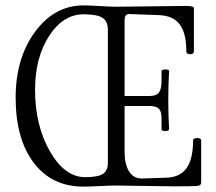

<svg xmlns="http://www.w3.org/2000/svg" viewBox="-20 -688 801 712"><path d="M289 4Q172 4 105 -84.5Q38 -173 38 -326Q38 -472 110 -570Q182 -668 290 -668Q310 -668 350.5 -665.5Q391 -663 411 -663Q454 -663 541 -664.5Q628 -666 671 -666Q699 -666 699 -657V-497Q699 -487 685 -487Q671 -487 671 -497Q671 -565 646.5 -597.5Q622 -630 569 -632L458 -636Q442 -636 442 -612V-332H534Q560 -332 569.5 -345Q579 -358 579 -388V-424Q579 -430 593 -430.5Q607 -431 607 -424Q604 -370 604 -317Q604 -264 607 -209Q607 -202 593 -202Q579 -202 579 -209V-250Q579 -274 569.5 -284.5Q560 -295 534 -295H442V-126Q442 -79 458.5 -52.5Q475 -26 506 -26L595 -29Q647 -30 671.5 -64Q696 -98 696 -167Q696 -176 711 -176Q726 -176 726 -167V-11Q726 0 711.5 1.5Q697 3 620 3Q586 3 516 1.5Q446 0 411 0Q391 0 350 2Q309 4 289 4ZM296 -31Q343 -31 361.5 -43Q380 -55 380 -84V-578Q380 -609 360 -622Q340 -635 290 -635Q214 -635 162 -554.5Q110 -474 110 -355Q110 -223 165 -127Q220 -31 296 -31Z"/></svg>

Font: Junicode Cond Light
Style: Regular
Weight: 300
Width: 3
Designer: Peter S. Baker
Version: Version 2.201